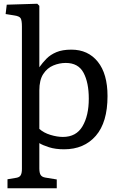

<svg xmlns="http://www.w3.org/2000/svg" viewBox="-20 -786 640 1025"><path d="M20 219V171L68 163Q85 160 91 148.5Q97 137 97 116V-644Q97 -676 90.5 -688Q84 -700 54 -704L10 -711L16 -761L179 -766L190 -755V-427Q207 -451 228 -472.5Q249 -494 281 -507.5Q313 -521 361 -521Q450 -521 502 -456.5Q554 -392 554 -273Q554 -133 491.5 -61Q429 11 322 11Q276 11 241.5 0Q207 -11 190 -22V113Q190 137 197 148Q204 159 222 162L283 172V219ZM316 -55Q387 -55 420.5 -112Q454 -169 454 -259Q454 -345 426 -397.5Q398 -450 331 -450Q297 -450 264.5 -436.5Q232 -423 211 -391Q190 -359 190 -303V-98Q213 -77 249 -66Q285 -55 316 -55Z"/></svg>

Font: Literata 12pt
Style: Regular
Weight: 400
Designer: Latin by Veronika Burian and Jose Scaglione. Greek by Irene Vlachou. Cyrillic by Vera Evstafieva.
Foundry: TypeTogether
Version: Version 3.002